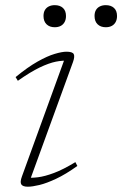

<svg xmlns="http://www.w3.org/2000/svg" viewBox="-20 -696 462 726"><path d="M63 -29 227 -480.5 238.5 -466Q217.5 -468 191.2 -462.8Q165 -457.5 130 -440.8Q95 -424 47.5 -390.5L39 -404.5Q84.5 -442 121.8 -463Q159 -484 186.8 -492.2Q214.5 -500.5 231.5 -500.5Q254 -500.5 258.8 -491.5Q263.5 -482.5 256 -461.5L90.5 -7L78.5 -24.5Q98 -22.5 123.8 -25.8Q149.5 -29 184.2 -42Q219 -55 265 -83L272.5 -68.5Q228.5 -37 192.2 -20Q156 -3 129 3.5Q102 10 85.5 10Q66 10 60.5 1.2Q55 -7.5 63 -29ZM187 -593Q167.5 -593 156 -604.2Q144.5 -615.5 144.5 -635.5Q144.5 -649 149.8 -658Q155 -667 164.8 -671.8Q174.5 -676.5 187 -676.5Q206.5 -676.5 218 -666Q229.5 -655.5 229.5 -635.5Q229.5 -622 224.2 -612.5Q219 -603 209.5 -598Q200 -593 187 -593ZM380 -593Q360.5 -593 349 -604.2Q337.5 -615.5 337.5 -635.5Q337.5 -649 342.8 -658Q348 -667 357.8 -671.8Q367.5 -676.5 380 -676.5Q399.5 -676.5 411 -666Q422.5 -655.5 422.5 -635.5Q422.5 -622 417.2 -612.5Q412 -603 402.5 -598Q393 -593 380 -593Z"/></svg>

Font: Newsreader 9pt ExtraLight
Style: Italic
Weight: 250
Italic angle: -17°
Designer: Hugues Gentile
Foundry: Production Type
Version: Version 1.003